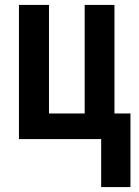

<svg xmlns="http://www.w3.org/2000/svg" viewBox="-20 -565 564 780"><path d="M510 -104H445V-545H324V-104H179V-545H57V0H391V195H510Z"/></svg>

Font: Noto Sans UI Condensed
Style: Bold
Weight: 700
Width: 3
Designer: Monotype Design Team
Foundry: Monotype Imaging Inc.
Version: 1.001